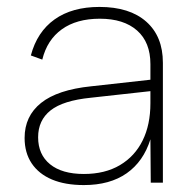

<svg xmlns="http://www.w3.org/2000/svg" viewBox="-20 -527 565 554"><path d="M415 0 414 -125Q394 -61 345.5 -27Q297 7 222 7Q168 7 130 -9Q92 -25 71.5 -55.5Q51 -86 51 -129Q51 -192 98.5 -230Q146 -268 243 -278L414 -297V-342Q414 -405 375.5 -439Q337 -473 268 -473Q201 -473 158.5 -442.5Q116 -412 102 -355L69 -367Q87 -435 137.5 -471Q188 -507 267 -507Q354 -507 402 -464.5Q450 -422 450 -346V0ZM414 -264 242 -245Q162 -237 126 -208.5Q90 -180 90 -131Q90 -81 124.5 -53Q159 -25 222 -25Q283 -25 326 -50.5Q369 -76 391.5 -121.5Q414 -167 414 -229Z"/></svg>

Font: Albert Sans ExtraLight
Style: Regular
Weight: 250
Designer: Andreas Rasmussen
Foundry: a.Foundry
Version: Version 1.025